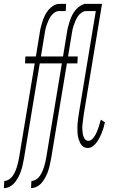

<svg xmlns="http://www.w3.org/2000/svg" viewBox="-67 -755 587 990"><path d="M-47 215 -45 178Q-33 178 -21 170.5Q-9 163 -1.5 152Q6 141 11.5 128.5Q17 116 20.5 104Q24 92 27 79.5Q30 67 32 54L112 -428H62L64 -464H118L137 -580Q139 -596 143 -612.5Q147 -629 152 -644.5Q157 -660 164.5 -675.5Q172 -691 183.5 -704.5Q195 -718 209.5 -726.5Q224 -735 240 -735H274L272 -698H238Q226 -698 214.5 -690.5Q203 -683 195.5 -672Q188 -661 182.5 -648.5Q177 -636 173 -624Q169 -612 166.5 -599.5Q164 -587 162 -574L144 -464H228L226 -428H138L57 60Q54 76 50.5 92.5Q47 109 42 124.5Q37 140 29 155.5Q21 171 10.5 184.5Q0 198 -15.5 206.5Q-31 215 -47 215ZM93 215 95 178Q107 178 119 170.5Q131 163 138.5 152Q146 141 151.5 128.5Q157 116 160.5 104Q164 92 167 79.5Q170 67 172 54L252 -428H202L204 -464H258L277 -580Q279 -596 283 -612.5Q287 -629 292 -644.5Q297 -660 304.5 -675.5Q312 -691 323.5 -704.5Q335 -718 349.5 -726.5Q364 -735 380 -735H414L412 -698H378Q366 -698 354.5 -690.5Q343 -683 335.5 -672Q328 -661 322.5 -648.5Q317 -636 313 -624Q309 -612 306.5 -599.5Q304 -587 302 -574L284 -464H334L332 -428H278L197 60Q194 76 190.5 92.5Q187 109 182 124.5Q177 140 169 155.5Q161 171 150.5 184.5Q140 198 124.5 206.5Q109 215 93 215ZM386 8Q372 8 362 1Q352 -6 346.5 -17.5Q341 -29 337.5 -41Q334 -53 333 -66Q332 -79 332 -92.5Q332 -106 333 -119Q334 -132 336 -145.5Q338 -159 340 -172L427 -698H364L366 -735H459L365 -166Q363 -153 361.5 -140Q360 -127 358.5 -114Q357 -101 357.5 -88.5Q358 -76 360 -63.5Q362 -51 369 -40Q376 -29 389 -29Q399 -29 407.5 -37Q416 -45 422 -55Q428 -65 432.5 -75.5Q437 -86 440.5 -96.5Q444 -107 447 -117.5Q450 -128 453 -138L474 -124Q471 -110 467 -97Q463 -84 458 -71Q453 -58 446.5 -45.5Q440 -33 431.5 -21Q423 -9 411 -0.5Q399 8 386 8Z"/></svg>

Font: Iosevka Curly Extralight
Style: Italic
Weight: 200
Italic angle: -9°
Monospace: yes
Designer: Belleve Invis
Foundry: Belleve Invis
Version: Version 22.1.2; ttfautohint (v1.8.4)